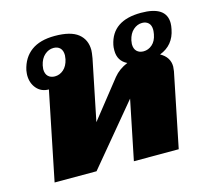

<svg xmlns="http://www.w3.org/2000/svg" viewBox="-86 -664 832 765"><g transform="rotate(-15 330.0 -282.0)"><path d="M660 -494Q660 -483 657 -469Q645 -406 587 -384Q625 -363 625 -324Q625 -319 623 -305L561 0H376L426 -245L222 0H49L123 -364Q92 -364 73 -386Q54 -408 54 -441Q54 -447 56 -461Q67 -511 103 -537.5Q139 -564 200 -564Q266 -564 296.5 -539.5Q327 -515 327 -472Q327 -463 323 -439L272 -189L394 -343Q416 -370 452 -385Q415 -403 415 -446Q415 -461 417 -469Q437 -564 556 -564Q660 -564 660 -494ZM489 -453Q489 -433 499.5 -423Q510 -413 527 -413Q547 -413 563 -427Q579 -441 584 -468Q586 -480 586 -486Q586 -505 576 -514.5Q566 -524 550 -524Q530 -524 513.5 -509.5Q497 -495 491 -468Q489 -456 489 -453ZM220 -479Q220 -499 210 -509Q200 -519 183 -519Q163 -519 146.5 -504.5Q130 -490 124 -463Q122 -451 122 -448Q122 -428 132.5 -418Q143 -408 160 -408Q180 -408 196 -422Q212 -436 218 -463Q220 -475 220 -479Z"/></g></svg>

Font: Trirong Black
Style: Italic
Weight: 900
Italic angle: -12°
Designer: Katatrad Team
Foundry: CadsonDemak
Version: Version 1.001